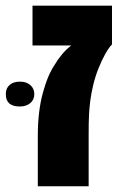

<svg xmlns="http://www.w3.org/2000/svg" viewBox="-74 -651 418 671"><path d="M58.1 0V-174.8Q58.1 -261.7 75.7 -326.2Q93.3 -390.6 118.2 -426.3Q127 -441.9 142.1 -460.2Q157.2 -478.5 175.3 -492.2H39.6V-631.3H317.4V-495.6Q307.1 -485.8 294.4 -463.4Q281.7 -440.9 270.5 -412.8Q259.3 -384.8 252.4 -356.4Q245.1 -327.1 241.7 -300.8Q238.3 -274.4 237.3 -253.4Q236.3 -238.8 236.1 -220Q235.8 -201.2 235.8 -174.8V0ZM-4.9 -278.8Q-53.7 -278.8 -53.7 -321.8Q-53.7 -342.8 -40.3 -354.2Q-26.9 -365.7 -4.4 -365.7Q18.6 -365.7 32.2 -353.5Q45.9 -341.3 45.9 -321.8Q45.9 -302.7 32 -290.8Q18.1 -278.8 -4.9 -278.8Z"/></svg>

Font: Open Sans SemiCondensed ExtraBold
Style: Regular
Weight: 800
Width: 4
Designer: Monotype Design Team
Foundry: Monotype Imaging Inc.
Version: Version 3.000